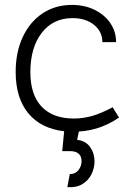

<svg xmlns="http://www.w3.org/2000/svg" viewBox="-20 -532 535 784"><path d="M366 127Q366 154 353.5 179.5Q341 205 316 220Q291 235 255 232L265 179Q287 179 300 163Q313 147 313 126Q313 106 301 95.5Q289 85 265 85H234L242 4Q147 -7 95.5 -69.5Q44 -132 44 -238Q44 -319 73 -381Q102 -443 154 -477.5Q206 -512 274 -512Q325 -512 366 -492Q407 -472 430.5 -437.5Q454 -403 454 -360H398Q398 -403 364 -430.5Q330 -458 276 -458Q197 -458 150.5 -398Q104 -338 104 -237Q104 -145 150 -96.5Q196 -48 282 -48Q319 -48 356 -58.5Q393 -69 440 -94L466 -52Q390 0 302 5L295 39Q330 43 348 68.5Q366 94 366 127Z"/></svg>

Font: Bellota
Style: Regular
Weight: 400
Designer: Kemie Guaida
Foundry: Kemie Guaida
Version: Version 4.001